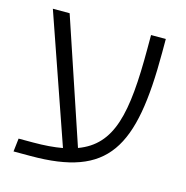

<svg xmlns="http://www.w3.org/2000/svg" viewBox="-88 -646 707 729"><g transform="rotate(15 265.5 -281.0)"><path d="M418 -562V-508C418 -252 391 -124 261 -76L98 -562H32L206 -61C173 -55 135 -52 91 -52H34L28 0H95C400 0 476 -132 476 -509V-562Z"/></g></svg>

Font: FiraGO Light
Style: Regular
Weight: 300
Designer: bBox Type
Foundry: bBox Type GmbH
Version: Version 1.001;PS 001.001;hotconv 1.0.88;makeotf.lib2.5.64775